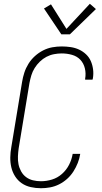

<svg xmlns="http://www.w3.org/2000/svg" viewBox="-20 -989 540 1017"><path d="M197 8Q169 8 142.5 2Q116 -4 95 -18.5Q74 -33 60 -55Q46 -77 40 -102.5Q34 -128 34.5 -155.5Q35 -183 40 -210L97 -555Q101 -580 109 -604.5Q117 -629 131 -651.5Q145 -674 165 -692Q185 -710 208.5 -722Q232 -734 257 -738.5Q282 -743 307 -743Q331 -743 354.5 -739.5Q378 -736 398.5 -726.5Q419 -717 435.5 -701.5Q452 -686 461 -665.5Q470 -645 473 -621.5Q476 -598 472 -574Q471 -572 471 -570.5Q471 -569 470 -567H431Q431 -568 431 -569.5Q431 -571 431 -572Q436 -600 429.5 -627Q423 -654 405.5 -672.5Q388 -691 361.5 -698.5Q335 -706 307 -706Q287 -706 266 -702Q245 -698 226 -688Q207 -678 191 -662.5Q175 -647 163.5 -628.5Q152 -610 146 -590Q140 -570 136 -549L79 -204Q76 -183 75 -161Q74 -139 78 -119Q82 -99 92 -81Q102 -63 118 -51Q134 -39 154.5 -34Q175 -29 197 -29Q226 -29 255.5 -38Q285 -47 308.5 -68Q332 -89 346 -116.5Q360 -144 365 -174H405Q401 -149 392 -126Q383 -103 369 -81Q355 -59 335.5 -41.5Q316 -24 293 -12.5Q270 -1 245.5 3.5Q221 8 197 8ZM305 -807 213 -944 250 -966 332 -836 456 -969 488 -941 350 -807Z"/></svg>

Font: Iosevka Curly XLtObl
Style: Regular
Weight: 200
Italic angle: -9°
Monospace: yes
Designer: Belleve Invis
Foundry: Belleve Invis
Version: Version 11.1.0; ttfautohint (v1.8.3)